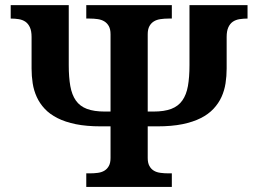

<svg xmlns="http://www.w3.org/2000/svg" viewBox="-20 -734 1016 754"><path d="M376 -237.8Q319.8 -237.8 277.8 -246.3Q235.8 -254.9 205.6 -270.3Q175.3 -285.6 155.5 -306.9Q135.7 -328.1 124.3 -353.3Q112.8 -378.4 108.4 -406.7Q104 -435.1 104 -464.8V-588.9Q104 -612.3 97.4 -626.7Q90.8 -641.1 79.8 -648.7Q68.8 -656.2 54 -658.7Q39.1 -661.1 22 -661.1V-713.9H250V-478Q250 -430.7 256.1 -396.2Q262.2 -361.8 277.8 -339.4Q293.5 -316.9 321.3 -306.4Q349.1 -295.9 392.1 -295.9H414.1V-599.1Q414.1 -619.1 407.5 -631.1Q400.9 -643.1 389.9 -649.9Q378.9 -656.7 364 -658.9Q349.1 -661.1 332 -661.1H318.8V-713.9H654.8V-661.1H642.1Q625.5 -661.1 610.4 -658.9Q595.2 -656.7 584.2 -649.9Q573.2 -643.1 566.7 -631.1Q560.1 -619.1 560.1 -599.1V-295.9H582Q625 -295.9 652.6 -306.4Q680.2 -316.9 696 -339.4Q711.9 -361.8 718 -396.2Q724.1 -430.7 724.1 -478V-713.9H952.1V-661.1Q935.5 -661.1 920.4 -658.7Q905.3 -656.2 894.3 -648.7Q883.3 -641.1 876.7 -626.7Q870.1 -612.3 870.1 -588.9V-464.8Q870.1 -435.1 865.7 -406.7Q861.3 -378.4 849.9 -353.3Q838.4 -328.1 818.6 -306.9Q798.8 -285.6 768.6 -270.3Q738.3 -254.9 696.3 -246.3Q654.3 -237.8 598.1 -237.8H560.1V-113.8Q560.1 -94.2 566.7 -82.3Q573.2 -70.3 584.2 -63.7Q595.2 -57.1 610.4 -55.2Q625.5 -53.2 642.1 -53.2H654.8V0H318.8V-53.2H332Q349.1 -53.2 364 -55.2Q378.9 -57.1 389.9 -63.7Q400.9 -70.3 407.5 -82.3Q414.1 -94.2 414.1 -113.8V-237.8Z"/></svg>

Font: Droid Serif
Style: Bold
Weight: 700
Designer: Monotype Design team
Foundry: Monotype Imaging Inc.
Version: Version 1.03